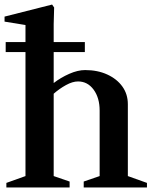

<svg xmlns="http://www.w3.org/2000/svg" viewBox="-25 -824 666 844"><path d="M3 0V-20L87 -50V-595H0V-639H87V-714L-5 -729V-751L204 -804L213 -791L211 -718V-639H348V-595H211V-459Q242 -483 279.5 -499.5Q317 -516 349 -516Q404 -516 446.5 -496.5Q489 -477 513 -443.5Q537 -410 537 -366V-50L621 -20V0H343V-26L413 -50V-338Q413 -394 386.5 -430Q360 -466 318 -466Q294 -466 265 -450Q236 -434 211 -412V-50L281 -26V0Z"/></svg>

Font: Wittgenstein Semibold
Style: Regular
Weight: 600
Designer: Jörg Drees
Foundry: Jörg Drees
Version: Version 1.303; ttfautohint (v1.8.4.7-5d5b)